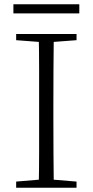

<svg xmlns="http://www.w3.org/2000/svg" viewBox="-20 -883 436 903"><path d="M43 -820V-863H353V-820ZM56 0V-29L188 -40H207L340 -29V0ZM162 0Q164 -83 164 -166Q164 -249 164 -333V-390Q164 -474 164 -557.5Q164 -641 162 -723H233Q232 -641 231.5 -557.5Q231 -474 231 -390V-333Q231 -249 231.5 -166Q232 -83 233 0ZM56 -694V-723H340V-694L207 -684H188Z"/></svg>

Font: Noto Serif TC
Style: Regular
Weight: 200
Designer: Ryoko NISHIZUKA 西塚涼子 (kana & ideographs); Frank Grießhammer (Latin, Greek & Cyrillic); Wenlong ZHANG 张文龙 (bopomofo); San
Foundry: Adobe
Version: Version 2.001;hotconv 1.1.0;makeotfexe 2.6.0